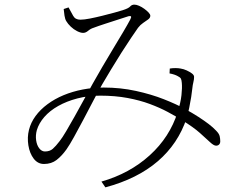

<svg xmlns="http://www.w3.org/2000/svg" viewBox="-20 -751 1040 829"><path d="M170 -43Q143 -43 125.5 -66Q108 -89 102.5 -123.5Q97 -158 105 -190Q113 -222 133.5 -250Q154 -278 185 -301Q216 -324 254.5 -340Q293 -356 337 -364.5Q381 -373 428 -373Q500 -373 566.5 -358.5Q633 -344 687.5 -322.5Q742 -301 778 -281Q811 -263 836.5 -246.5Q862 -230 881 -215.5Q900 -201 913 -187Q926 -174 928.5 -163Q931 -152 931 -141Q931 -132 926 -127Q921 -122 913 -122Q903 -122 887 -137Q871 -152 843 -177Q815 -202 766 -232Q739 -249 704.5 -267.5Q670 -286 627 -302Q584 -318 530.5 -328Q477 -338 413 -338Q360 -338 314 -326Q268 -314 231.5 -293.5Q195 -273 171.5 -246Q148 -219 139 -189Q133 -167 136 -145.5Q139 -124 149.5 -110.5Q160 -97 174 -97Q195 -97 208 -108.5Q221 -120 237 -141Q249 -156 266 -185Q283 -214 303 -249.5Q323 -285 343 -322Q363 -359 381 -391Q399 -423 422 -462.5Q445 -502 469 -541.5Q493 -581 512.5 -614Q532 -647 542 -666Q548 -677 545.5 -680Q543 -683 535 -681Q516 -675 488.5 -666Q461 -657 433 -648Q405 -639 384 -631Q371 -627 360.5 -618Q350 -609 339 -609Q328 -609 313 -616.5Q298 -624 285.5 -636Q273 -648 266 -660Q261 -668 258.5 -683.5Q256 -699 255 -712L276 -719Q287 -699 296 -682.5Q305 -666 327 -666Q343 -666 368.5 -671Q394 -676 422 -683Q450 -690 474 -696.5Q498 -703 510 -707Q535 -715 542 -723Q549 -731 560 -731Q569 -731 580.5 -726Q592 -721 603 -713Q614 -705 621.5 -697Q629 -689 629 -683Q629 -674 619.5 -667Q610 -660 598 -652Q586 -644 576 -631Q566 -617 546.5 -588Q527 -559 504 -523Q481 -487 459.5 -451Q438 -415 422 -388Q403 -355 382 -314.5Q361 -274 339.5 -233.5Q318 -193 299.5 -159.5Q281 -126 267 -106Q247 -78 224.5 -60.5Q202 -43 170 -43ZM418 33Q540 -2 626.5 -80.5Q713 -159 747 -267Q760 -308 763.5 -340Q767 -372 765 -393Q764 -406 761 -411.5Q758 -417 748 -422Q734 -430 712 -434L713 -455Q724 -457 737 -457Q750 -457 760 -455Q773 -453 786 -447Q799 -441 808.5 -434Q818 -427 818 -419Q818 -408 815 -396.5Q812 -385 810 -366Q809 -354 805.5 -332Q802 -310 797 -285.5Q792 -261 786 -241Q749 -130 661 -54.5Q573 21 435 58Z"/></svg>

Font: Noto Serif KR ExtraLight
Style: Regular
Weight: 200
Designer: Ryoko NISHIZUKA 西塚涼子 (kana & ideographs); Frank Grießhammer (Latin, Greek & Cyrillic); Wenlong ZHANG 张文龙 (bopomofo); San
Foundry: Adobe
Version: Version 2.002-H1;hotconv 1.1.0;makeotfexe 2.6.0